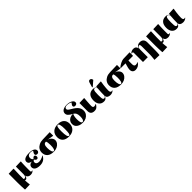

<svg xmlns="http://www.w3.org/2000/svg" viewBox="741 -3457 6310 6310"><g transform="rotate(-45 3896.0 -302.0)"><path d="M80 224 71 216Q65 127 62 46Q59 -35 59 -103Q59 -122 59 -159.5Q59 -197 59.5 -245Q60 -293 60 -344.5Q60 -396 60 -443Q60 -490 60 -524L284 -531L293 -523Q283 -353 283 -240.5Q283 -128 283 -60Q297 -44 322 -44Q354 -44 374 -78.5Q394 -113 394 -167V-524L620 -531L629 -523Q625 -482 623 -431.5Q621 -381 619.5 -329Q618 -277 618 -230Q618 -183 618 -148.5Q618 -114 618 -99Q618 -71 625.5 -59.5Q633 -48 651 -48Q663 -48 668.5 -50Q674 -52 684 -56L689 -48Q639 14 547 14Q486 14 447.5 -15Q409 -44 401 -96H399Q379 14 313 14Q296 14 287 8H285Q285 29 287.5 65.5Q290 102 294 142.5Q298 183 303 217Z M983 14Q868 14 804 -27Q740 -68 740 -142Q740 -195 777 -229.5Q814 -264 877 -270V-272Q748 -292 748 -392Q748 -463 818.5 -499.5Q889 -536 1022 -536Q1139 -536 1203.5 -499.5Q1268 -463 1268 -396Q1268 -362 1244 -339Q1220 -316 1185 -316Q1150 -316 1130 -332Q1110 -348 1110 -376Q1110 -416 1163 -492Q1124 -516 1058 -516Q994 -516 957.5 -483.5Q921 -451 921 -393Q921 -324 978 -288Q1001 -319 1020 -332.5Q1039 -346 1059 -346Q1085 -346 1101 -327Q1117 -308 1117 -276Q1117 -243 1101 -223Q1085 -203 1059 -203Q1011 -203 978 -269Q921 -243 921 -192Q921 -145 955 -119.5Q989 -94 1052 -94Q1085 -94 1126 -104.5Q1167 -115 1204 -131.5Q1241 -148 1263 -167L1272 -160Q1228 -71 1157.5 -28.5Q1087 14 983 14Z M1626 14Q1478 14 1398.5 -54Q1319 -122 1319 -247Q1319 -329 1360.5 -391Q1402 -453 1476 -489.5Q1550 -526 1649 -528L1979 -537V-382L1970 -374L1754 -411V-410Q1800 -400 1839 -371.5Q1878 -343 1901.5 -304.5Q1925 -266 1925 -226Q1925 -159 1885 -104.5Q1845 -50 1777.5 -18Q1710 14 1626 14ZM1631 -3Q1701 -3 1701 -222Q1701 -285 1694 -332Q1687 -379 1673 -404H1661Q1606 -404 1580.5 -361.5Q1555 -319 1555 -227Q1555 -125 1576 -64Q1597 -3 1631 -3Z M2330 14Q2188 14 2111.5 -53.5Q2035 -121 2035 -247Q2035 -384 2118.5 -460.5Q2202 -537 2350 -537Q2490 -537 2566 -468Q2642 -399 2642 -273Q2642 -185 2604 -120.5Q2566 -56 2496 -21Q2426 14 2330 14ZM2350 -3Q2382 -3 2394.5 -61.5Q2407 -120 2407 -262Q2407 -388 2389 -454Q2371 -520 2336 -520Q2300 -520 2285 -466.5Q2270 -413 2270 -285Q2270 -140 2289.5 -71.5Q2309 -3 2350 -3Z M2974 14Q2886 14 2821.5 -13Q2757 -40 2721.5 -89.5Q2686 -139 2686 -206Q2686 -272 2718 -321Q2750 -370 2808 -397Q2866 -424 2942 -424Q2845 -474 2804.5 -518Q2764 -562 2764 -618Q2764 -696 2830 -739Q2896 -782 3015 -782Q3087 -782 3146 -762.5Q3205 -743 3240.5 -710.5Q3276 -678 3276 -638Q3276 -599 3252 -577Q3228 -555 3187 -555Q3154 -555 3135 -570.5Q3116 -586 3116 -613Q3116 -631 3130 -656Q3144 -681 3177 -721Q3109 -766 3004 -766Q2957 -766 2928 -746Q2899 -726 2899 -693Q2899 -672 2910 -654Q2921 -636 2950 -615.5Q2979 -595 3032 -564Q3160 -491 3216.5 -416.5Q3273 -342 3273 -246Q3273 -172 3234 -113Q3195 -54 3127.5 -20Q3060 14 2974 14ZM2983 -10Q3018 -10 3037.5 -56.5Q3057 -103 3057 -188Q3057 -282 3034 -333.5Q3011 -385 2954 -418Q2935 -392 2922.5 -333Q2910 -274 2910 -206Q2910 -103 2927.5 -56.5Q2945 -10 2983 -10Z M3514 14Q3433 14 3390 -27Q3347 -68 3347 -147Q3347 -155 3347 -184Q3347 -213 3347 -254.5Q3347 -296 3347.5 -341.5Q3348 -387 3348 -427Q3348 -467 3348 -493.5Q3348 -520 3348 -524L3566 -531L3575 -523Q3568 -425 3563 -359Q3558 -293 3556 -250Q3554 -207 3554 -178Q3554 -100 3618 -100Q3654 -100 3703 -125L3709 -117Q3677 -67 3648.5 -38Q3620 -9 3588.5 2.5Q3557 14 3514 14Z M3958 14Q3852 14 3792 -56.5Q3732 -127 3732 -251Q3732 -391 3796 -464Q3860 -537 3981 -537Q4085 -537 4114 -464H4116L4123 -519L4340 -531L4349 -523Q4337 -459 4328 -389.5Q4319 -320 4314 -257Q4309 -194 4309 -147Q4309 -48 4369 -48Q4384 -48 4403 -56L4408 -48Q4384 -20 4343.5 -3Q4303 14 4258 14Q4188 14 4147 -15.5Q4106 -45 4101 -98H4099Q4080 -39 4046.5 -12.5Q4013 14 3958 14ZM4037 -55Q4057 -55 4071.5 -69Q4086 -83 4099 -114Q4099 -267 4114 -444Q4105 -472 4084 -493Q4063 -514 4043 -514Q4015 -514 3999 -492.5Q3983 -471 3976 -419.5Q3969 -368 3969 -279Q3969 -185 3974 -137Q3979 -89 3994 -72Q4009 -55 4037 -55ZM4028 -585 4008 -596 4057 -765Q4077 -828 4124 -828Q4157 -828 4179.5 -806.5Q4202 -785 4206 -749V-739Z M4752 14Q4604 14 4524.5 -54Q4445 -122 4445 -247Q4445 -329 4486.5 -391Q4528 -453 4602 -489.5Q4676 -526 4775 -528L5105 -537V-382L5096 -374L4880 -411V-410Q4926 -400 4965 -371.5Q5004 -343 5027.5 -304.5Q5051 -266 5051 -226Q5051 -159 5011 -104.5Q4971 -50 4903.5 -18Q4836 14 4752 14ZM4757 -3Q4827 -3 4827 -222Q4827 -285 4820 -332Q4813 -379 4799 -404H4787Q4732 -404 4706.5 -361.5Q4681 -319 4681 -227Q4681 -125 4702 -64Q4723 -3 4757 -3Z M5428 14Q5361 14 5323.5 -24Q5286 -62 5286 -130Q5286 -201 5341 -374H5117L5119 -393Q5144 -417 5179.5 -441Q5215 -465 5254.5 -484.5Q5294 -504 5329.5 -516Q5365 -528 5390 -529L5691 -537V-382L5682 -374H5474Q5473 -351 5472.5 -330.5Q5472 -310 5472 -281Q5472 -252 5472 -203Q5472 -100 5548 -100Q5571 -100 5598.5 -107.5Q5626 -115 5645 -125L5651 -117Q5611 -53 5554 -19.5Q5497 14 5428 14Z M6315 224 6094 217Q6100 165 6103.5 129Q6107 93 6109.5 64.5Q6112 36 6112.5 8Q6113 -20 6113 -54V-385Q6113 -435 6103.5 -457Q6094 -479 6073 -479Q6044 -479 6022.5 -445Q6001 -411 6001 -364V0H5778V-425Q5778 -465 5744 -465Q5722 -465 5710 -457L5705 -465Q5763 -533 5855 -533Q5978 -533 5993 -417L5994 -418Q6034 -537 6159 -537Q6245 -537 6290.5 -489.5Q6336 -442 6336 -353V-92Q6336 -20 6335 32Q6334 84 6331.5 127Q6329 170 6324 216Z M6465 224 6456 216Q6450 127 6447 46Q6444 -35 6444 -103Q6444 -122 6444 -159.5Q6444 -197 6444.5 -245Q6445 -293 6445 -344.5Q6445 -396 6445 -443Q6445 -490 6445 -524L6669 -531L6678 -523Q6668 -353 6668 -240.5Q6668 -128 6668 -60Q6682 -44 6707 -44Q6739 -44 6759 -78.5Q6779 -113 6779 -167V-524L7005 -531L7014 -523Q7010 -482 7008 -431.5Q7006 -381 7004.5 -329Q7003 -277 7003 -230Q7003 -183 7003 -148.5Q7003 -114 7003 -99Q7003 -71 7010.5 -59.5Q7018 -48 7036 -48Q7048 -48 7053.5 -50Q7059 -52 7069 -56L7074 -48Q7024 14 6932 14Q6871 14 6832.5 -15Q6794 -44 6786 -96H6784Q6764 14 6698 14Q6681 14 6672 8H6670Q6670 29 6672.5 65.5Q6675 102 6679 142.5Q6683 183 6688 217Z M7338 14Q7232 14 7172 -56.5Q7112 -127 7112 -251Q7112 -391 7176 -464Q7240 -537 7361 -537Q7465 -537 7494 -464H7496L7503 -519L7720 -531L7729 -523Q7717 -459 7708 -389.5Q7699 -320 7694 -257Q7689 -194 7689 -147Q7689 -48 7749 -48Q7764 -48 7783 -56L7788 -48Q7764 -20 7723.5 -3Q7683 14 7638 14Q7568 14 7527 -15.5Q7486 -45 7481 -98H7479Q7460 -39 7426.5 -12.5Q7393 14 7338 14ZM7417 -55Q7437 -55 7451.5 -69Q7466 -83 7479 -114Q7479 -267 7494 -444Q7485 -472 7464 -493Q7443 -514 7423 -514Q7395 -514 7379 -492.5Q7363 -471 7356 -419.5Q7349 -368 7349 -279Q7349 -185 7354 -137Q7359 -89 7374 -72Q7389 -55 7417 -55Z"/></g></svg>

Font: Literata 72pt Black
Style: Regular
Weight: 900
Designer: Latin by Veronika Burian and Jose Scaglione. Greek by Irene Vlachou. Cyrillic by Vera Evstafieva.
Foundry: TypeTogether
Version: Version 3.002